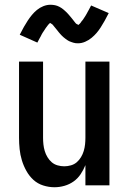

<svg xmlns="http://www.w3.org/2000/svg" viewBox="-20 -779 540 807"><path d="M209 8Q185 8 161.5 0.5Q138 -7 120.5 -23Q103 -39 91 -60.5Q79 -82 72 -105Q65 -128 62.5 -152Q60 -176 60 -200V-520H161V-200Q161 -186 162.5 -172Q164 -158 168 -144.5Q172 -131 179.5 -118.5Q187 -106 197.5 -97Q208 -88 222 -84Q236 -80 250 -80Q264 -80 278 -84Q292 -88 302.5 -97Q313 -106 320.5 -118.5Q328 -131 332 -144.5Q336 -158 337.5 -172Q339 -186 339 -200V-520H440V0H339V-85Q331 -65 319 -47Q307 -29 289.5 -16.5Q272 -4 251 2Q230 8 209 8ZM308 -597Q303 -597 298 -597.5Q293 -598 288.5 -599.5Q284 -601 279.5 -602.5Q275 -604 270.5 -606Q266 -608 262 -611Q258 -614 254.5 -616.5Q251 -619 247 -622.5Q243 -626 239.5 -629.5Q236 -633 233 -636.5Q230 -640 227 -643.5Q224 -647 221.5 -650.5Q219 -654 215 -658.5Q211 -663 208 -667Q205 -671 202 -674.5Q199 -678 194.5 -680Q190 -682 190 -686H195Q195 -685 191.5 -683Q188 -681 184.5 -677Q181 -673 180 -671.5Q179 -670 177.5 -668Q176 -666 174 -663.5Q172 -661 170.5 -658.5Q169 -656 167 -653Q165 -650 163 -647Q161 -644 159 -641Q157 -638 155 -634Q153 -630 151 -626Q149 -622 146.5 -618Q144 -614 142 -609.5Q140 -605 137 -600L63 -633Q72 -651 80.5 -666Q89 -681 97 -693Q105 -705 114 -716Q123 -727 135 -737Q147 -747 162 -753Q177 -759 192 -759Q197 -759 202 -758.5Q207 -758 211.5 -757Q216 -756 220.5 -754.5Q225 -753 229.5 -750.5Q234 -748 238 -745.5Q242 -743 245.5 -740Q249 -737 253 -733.5Q257 -730 260.5 -726.5Q264 -723 267 -719.5Q270 -716 273 -712.5Q276 -709 278.5 -706Q281 -703 285 -698Q289 -693 292 -689Q295 -685 298 -681.5Q301 -678 305.5 -676.5Q310 -675 310 -670H305Q305 -671 308.5 -673.5Q312 -676 315.5 -679.5Q319 -683 320 -685Q321 -687 322.5 -689Q324 -691 326 -693Q328 -695 329.5 -697.5Q331 -700 333 -703Q335 -706 337 -709Q339 -712 341 -715.5Q343 -719 345 -722.5Q347 -726 349 -730Q351 -734 353.5 -738Q356 -742 358 -746.5Q360 -751 363 -756L437 -724Q428 -706 419.5 -691Q411 -676 403 -663.5Q395 -651 386 -640.5Q377 -630 365 -620Q353 -610 338 -603.5Q323 -597 308 -597Z"/></svg>

Font: Iosevka Term Semibold
Style: Regular
Weight: 600
Monospace: yes
Designer: Belleve Invis
Foundry: Belleve Invis
Version: Version 31.4.0